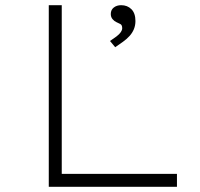

<svg xmlns="http://www.w3.org/2000/svg" viewBox="-20 -720 771 740"><path d="M168 0V-700H218V-50H662V0ZM424 -538 404 -562Q419 -572 429.5 -580Q440 -588 445.5 -596Q451 -604 451 -611Q451 -624 443.5 -627.5Q436 -631 428 -635Q421 -638 414 -646Q407 -654 407 -666Q407 -682 418.5 -691Q430 -700 447 -700Q471 -700 486.5 -684.5Q502 -669 502 -639Q502 -622 496 -607.5Q490 -593 479 -581Q468 -569 454 -559Q440 -549 424 -538Z"/></svg>

Font: Lexend Peta ExtraLight
Style: Regular
Weight: 250
Version: Version 1.007